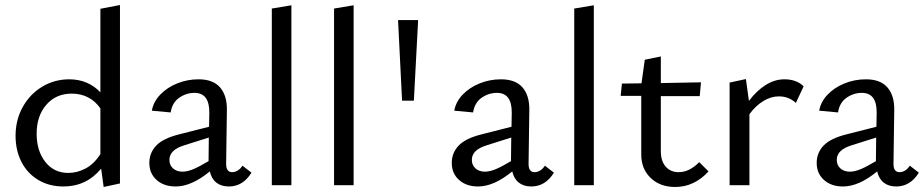

<svg xmlns="http://www.w3.org/2000/svg" viewBox="-20 -738 3681 765"><path d="M458 -718V-7L393 7L383 -66Q324 5 233 5Q176 5 132.5 -21Q89 -47 65.5 -93Q42 -139 42 -197Q42 -260 70.5 -311.5Q99 -363 148 -392.5Q197 -422 256 -422Q294 -422 325.5 -408.5Q357 -395 380 -370V-703ZM380 -124V-306Q360 -335 331 -350Q302 -365 266 -365Q203 -365 164.5 -320.5Q126 -276 126 -205Q126 -137 160.5 -93Q195 -49 252 -49Q288 -49 321.5 -67Q355 -85 380 -124Z M982 -50Q948 5 892 5Q862 5 842.5 -10Q823 -25 816 -55Q743 5 680 5Q633 5 604 -21Q575 -47 575 -89Q575 -129 602.5 -158Q630 -187 695 -203L813 -233L814 -288Q815 -368 755 -368Q722 -368 694 -348.5Q666 -329 660 -290L585 -297Q591 -332 618 -360.5Q645 -389 685.5 -405.5Q726 -422 771 -422Q829 -422 857 -389.5Q885 -357 884 -299L881 -85Q881 -52 905 -52Q916 -52 927 -58.5Q938 -65 946 -78ZM707 -54Q727 -54 751.5 -64.5Q776 -75 811 -96V-99L812 -190L714 -159Q655 -141 655 -101Q655 -80 669.5 -67Q684 -54 707 -54Z M1063 -704 1141 -717V0H1063Z M1311 -704 1389 -717V0H1311Z M1566 -658H1646L1629 -337H1582Z M2187 -50Q2153 5 2097 5Q2067 5 2047.5 -10Q2028 -25 2021 -55Q1948 5 1885 5Q1838 5 1809 -21Q1780 -47 1780 -89Q1780 -129 1807.5 -158Q1835 -187 1900 -203L2018 -233L2019 -288Q2020 -368 1960 -368Q1927 -368 1899 -348.5Q1871 -329 1865 -290L1790 -297Q1796 -332 1823 -360.5Q1850 -389 1890.5 -405.5Q1931 -422 1976 -422Q2034 -422 2062 -389.5Q2090 -357 2089 -299L2086 -85Q2086 -52 2110 -52Q2121 -52 2132 -58.5Q2143 -65 2151 -78ZM1912 -54Q1932 -54 1956.5 -64.5Q1981 -75 2016 -96V-99L2017 -190L1919 -159Q1860 -141 1860 -101Q1860 -80 1874.5 -67Q1889 -54 1912 -54Z M2268 -704 2346 -717V0H2268Z M2803 -55Q2746 7 2670 7Q2610 7 2572.5 -29Q2535 -65 2535 -122V-356H2453L2458 -405L2536 -406L2549 -500L2613 -513V-407L2773 -410L2768 -355H2613V-136Q2613 -96 2632.5 -74Q2652 -52 2684 -52Q2727 -52 2766 -92Z M3182 -394 3151 -328Q3123 -354 3083 -354Q3052 -354 3021.5 -335.5Q2991 -317 2966 -283V0H2887V-409L2952 -423L2964 -336Q2995 -377 3031 -399.5Q3067 -422 3105 -422Q3154 -422 3182 -394Z M3641 -50Q3607 5 3551 5Q3521 5 3501.5 -10Q3482 -25 3475 -55Q3402 5 3339 5Q3292 5 3263 -21Q3234 -47 3234 -89Q3234 -129 3261.5 -158Q3289 -187 3354 -203L3472 -233L3473 -288Q3474 -368 3414 -368Q3381 -368 3353 -348.5Q3325 -329 3319 -290L3244 -297Q3250 -332 3277 -360.5Q3304 -389 3344.5 -405.5Q3385 -422 3430 -422Q3488 -422 3516 -389.5Q3544 -357 3543 -299L3540 -85Q3540 -52 3564 -52Q3575 -52 3586 -58.5Q3597 -65 3605 -78ZM3366 -54Q3386 -54 3410.5 -64.5Q3435 -75 3470 -96V-99L3471 -190L3373 -159Q3314 -141 3314 -101Q3314 -80 3328.5 -67Q3343 -54 3366 -54Z"/></svg>

Font: Ysabeau Medium
Style: Regular
Weight: 500
Designer: Christian Thalmann (Catharsis Fonts)
Version: Version 0.003